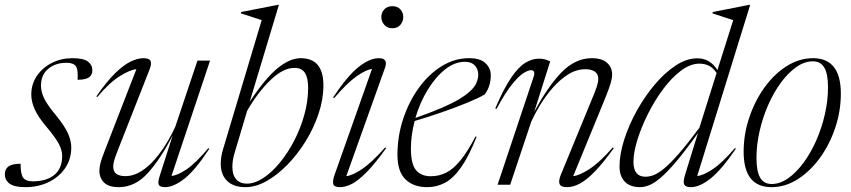

<svg xmlns="http://www.w3.org/2000/svg" viewBox="-34 -762 3512 792"><path d="M51 -86.5Q50.5 -44 62 -28.5Q73 -14 101.5 -14Q157.5 -14 190 -40.5Q222.5 -67 222.5 -119.5Q222.5 -141.5 209 -167.8Q195.5 -194 159.5 -236.5Q123.5 -279 109.2 -311Q95 -343 95 -371.5Q95 -415.5 118.5 -449.5Q142 -483.5 180.5 -502.8Q219 -522 264.5 -522Q310.5 -522 328.8 -508Q347 -494 347 -472Q347 -453 333.2 -443Q319.5 -433 286 -433Q289 -477.5 277.5 -491Q267 -503 240.5 -503Q194.5 -503 164.8 -478Q135 -453 135 -408.5Q135 -384.5 147.5 -357.5Q160 -330.5 197.5 -285.5Q234.5 -240 247.2 -210Q260 -180 260 -154Q260 -105.5 235 -68.8Q210 -32 167 -11Q124 10 71 10Q25 10 5.5 -4.5Q-14 -19 -14 -43Q-14 -64.5 1 -75.5Q16 -86.5 51 -86.5Z M625 -37 678.5 -204Q628 -105.5 575.5 -47.8Q523 10 456 10Q414 10 395 -9.2Q376 -28.5 376 -57.5Q376 -73 381 -91.5Q386 -110 399.5 -144L528.5 -476.5Q503.5 -474.5 461 -448.5Q418.5 -422.5 367 -361.5L363.5 -364.5Q406 -426 441.2 -460.2Q476.5 -494.5 505.2 -508.2Q534 -522 557.5 -522Q581 -522 586.8 -511Q592.5 -500 583 -475.5L457 -155Q443.5 -121.5 438.2 -104Q433 -86.5 433 -76Q433 -53.5 446.5 -44.5Q460 -35.5 482.5 -35.5Q516.5 -35.5 548 -55.2Q579.5 -75 606.2 -106.5Q633 -138 654.2 -173.2Q675.5 -208.5 689 -239L780.5 -512H832.5L673.5 -36.5Q698 -38 736 -63.8Q774 -89.5 825.5 -151L829.5 -148.5Q771.5 -60 727 -25Q682.5 10 646.5 10Q626.5 10 621.2 0.5Q616 -9 625 -37Z M1045.5 -679Q1031 -684 1006.2 -691.8Q981.5 -699.5 959.5 -707L961 -712.5L1112 -742H1116.5L996 -342Q1060.5 -439.5 1111.2 -480.8Q1162 -522 1206.5 -522Q1300 -522 1300 -410Q1300 -352.5 1280.2 -293.2Q1260.5 -234 1227 -179.8Q1193.5 -125.5 1151.8 -82.8Q1110 -40 1065.5 -15Q1021 10 979 10Q929 10 902.8 -15.8Q876.5 -41.5 876.5 -87Q876.5 -115 887 -149.5ZM933.5 -130.5Q924.5 -100.5 924.5 -74Q924.5 -40.5 940.2 -22.5Q956 -4.5 984 -4.5Q1017 -4.5 1052.2 -27.8Q1087.5 -51 1120.5 -91.2Q1153.5 -131.5 1179.8 -182.2Q1206 -233 1221.5 -289Q1237 -345 1237 -399Q1237 -442 1223.5 -462Q1210 -482 1180.5 -482Q1134 -482 1082 -432Q1030 -382 985.5 -305Z M1539 -692Q1539 -709.5 1551 -723Q1563 -736.5 1584.5 -736.5Q1606 -736.5 1617.8 -723Q1629.5 -709.5 1629.5 -692Q1629.5 -674 1617.8 -659.8Q1606 -645.5 1584.5 -645.5Q1563 -645.5 1551 -659.8Q1539 -674 1539 -692ZM1346 -40.5 1500.5 -477.5Q1477 -475 1438.2 -448.2Q1399.5 -421.5 1344 -357L1340 -360Q1399 -449 1445 -485.5Q1491 -522 1529 -522Q1568.5 -522 1554 -482L1394.5 -35.5Q1418.5 -37.5 1458.2 -63.8Q1498 -90 1555 -154L1559 -151Q1514.5 -89 1480.5 -54Q1446.5 -19 1419.5 -4.5Q1392.5 10 1368.5 10Q1344.5 10 1340.8 -2.5Q1337 -15 1346 -40.5Z M1932 -197.5Q1900 -117 1868 -71.8Q1836 -26.5 1801.8 -8.2Q1767.5 10 1728.5 10Q1671.5 10 1638.5 -22.2Q1605.5 -54.5 1605.5 -123Q1605.5 -200.5 1629.2 -272Q1653 -343.5 1694 -400Q1735 -456.5 1788.2 -489.2Q1841.5 -522 1901 -522Q1947 -522 1968.8 -501.2Q1990.5 -480.5 1990.5 -452Q1990.5 -405 1965 -372Q1939 -357 1890.8 -337.2Q1842.5 -317.5 1785.5 -297.8Q1728.5 -278 1676.5 -263Q1661 -204.5 1661 -149.5Q1661 -85.5 1682 -60.2Q1703 -35 1743 -35Q1777 -35 1806.5 -49.8Q1836 -64.5 1865.2 -100.2Q1894.5 -136 1927.5 -199ZM1883.5 -507Q1841 -507 1801.2 -475Q1761.5 -443 1729.5 -390.2Q1697.5 -337.5 1679.5 -275.5Q1803 -318.5 1859.8 -352.8Q1916.5 -387 1930.5 -418.5Q1946 -454.5 1932.5 -480.8Q1919 -507 1883.5 -507Z M2014 -312.5 2009 -315Q2044 -397 2074.5 -441.5Q2105 -486 2133 -503Q2161 -520 2188.5 -520Q2204 -520 2214.5 -517Q2225 -514 2235.5 -508.5L2169.5 -300Q2227 -407.5 2283.5 -464.8Q2340 -522 2407 -522Q2449 -522 2470 -503Q2491 -484 2491 -455.5Q2491 -439.5 2485.2 -419.2Q2479.5 -399 2461 -353.5L2330.5 -35.5Q2356.5 -38 2398 -65Q2439.5 -92 2494 -154L2498 -151Q2453.5 -89 2419 -53.8Q2384.5 -18.5 2357 -4.2Q2329.5 10 2305.5 10Q2280 10 2274.5 -2.5Q2269 -15 2279 -40L2405.5 -347.5Q2422.5 -387.5 2428.2 -406.2Q2434 -425 2434 -435.5Q2434 -457.5 2419 -467Q2404 -476.5 2381 -476.5Q2343.5 -476.5 2309.2 -454.8Q2275 -433 2245.8 -399.5Q2216.5 -366 2194 -328.8Q2171.5 -291.5 2157.5 -260.5L2070.5 0H2018.5L2167.5 -446Q2176 -472.5 2156 -472.5Q2145.5 -472.5 2126.2 -461Q2107 -449.5 2079 -415.2Q2051 -381 2014 -312.5Z M3001.5 -148.5Q2942.5 -62 2897.5 -26Q2852.5 10 2816 10Q2795 10 2788.8 -0.2Q2782.5 -10.5 2792.5 -43L2845 -213Q2793.5 -140.5 2756 -96.2Q2718.5 -52 2691.5 -29Q2664.5 -6 2644 2Q2623.5 10 2606 10Q2565 10 2543.2 -12.8Q2521.5 -35.5 2521.5 -74.5Q2521.5 -125 2540.5 -185Q2559.5 -245 2592.2 -304.2Q2625 -363.5 2666.5 -412.8Q2708 -462 2753.2 -491.8Q2798.5 -521.5 2842.5 -521.5Q2894.5 -521.5 2925.5 -473L2990.5 -679Q2977 -683.5 2951.5 -691.5Q2926 -699.5 2904.5 -707L2906.5 -712.5L3056 -742H3060.5L2842 -36Q2866.5 -38 2905.2 -63.5Q2944 -89 2997.5 -151ZM2579 -94.5Q2579 -33 2628.5 -33Q2644.5 -33 2663 -40Q2681.5 -47 2706.2 -67.5Q2731 -88 2766.2 -128.2Q2801.5 -168.5 2851 -235L2922 -461Q2907 -483 2889.5 -491.2Q2872 -499.5 2851.5 -499.5Q2813.5 -499.5 2774.8 -470.2Q2736 -441 2701 -393.8Q2666 -346.5 2638.5 -291.5Q2611 -236.5 2595 -184.5Q2579 -132.5 2579 -94.5Z M3319.5 -522Q3434.5 -522 3434.5 -376Q3434.5 -303.5 3411.2 -234.5Q3388 -165.5 3347.8 -110.2Q3307.5 -55 3256.2 -22.5Q3205 10 3148.5 10Q3033.5 10 3033.5 -136Q3033.5 -208.5 3056.8 -277.5Q3080 -346.5 3120 -401.8Q3160 -457 3211.5 -489.5Q3263 -522 3319.5 -522ZM3149 -3Q3183.5 -3 3217 -26.5Q3250.5 -50 3280.2 -90.2Q3310 -130.5 3332.8 -182Q3355.5 -233.5 3368.5 -290Q3381.5 -346.5 3381.5 -402Q3381.5 -457.5 3366.2 -483.2Q3351 -509 3319 -509Q3284.5 -509 3251 -485.5Q3217.5 -462 3187.8 -421.8Q3158 -381.5 3135.2 -330Q3112.5 -278.5 3099.5 -222Q3086.5 -165.5 3086.5 -110Q3086.5 -54.5 3101.8 -28.8Q3117 -3 3149 -3Z"/></svg>

Font: Newsreader Display Light
Style: Italic
Weight: 300
Italic angle: -17°
Designer: Hugues Gentile
Foundry: Production Type
Version: Version 1.001